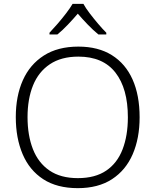

<svg xmlns="http://www.w3.org/2000/svg" viewBox="-20 -967 808 997"><path d="M705 -358Q705 -249 669 -166Q633 -83 561.5 -36.5Q490 10 384 10Q276 10 204.5 -36.5Q133 -83 97.5 -166.5Q62 -250 62 -359Q62 -468 98.5 -550Q135 -632 207.5 -678.5Q280 -725 387 -725Q490 -725 561 -680.5Q632 -636 668.5 -554Q705 -472 705 -358ZM123 -359Q123 -264 151 -192.5Q179 -121 237 -81.5Q295 -42 384 -42Q474 -42 531.5 -81Q589 -120 616.5 -191.5Q644 -263 644 -358Q644 -507 579.5 -590Q515 -673 387 -673Q298 -673 239 -633.5Q180 -594 151.5 -523.5Q123 -453 123 -359ZM413 -947Q425 -925 446 -897.5Q467 -870 490 -843Q513 -816 532 -797V-788H491Q464 -810 436 -839Q408 -868 384 -896Q360 -868 332.5 -839Q305 -810 278 -788H237V-797Q256 -817 279 -843.5Q302 -870 323 -897.5Q344 -925 357 -947Z"/></svg>

Font: Noto Sans Light
Style: Regular
Weight: 300
Designer: Monotype Design Team
Foundry: Monotype Imaging Inc.
Version: Version 2.007